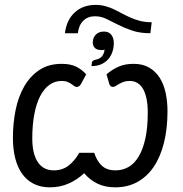

<svg xmlns="http://www.w3.org/2000/svg" viewBox="-20 -778 766 803"><path d="M425.5 -467Q447 -486 474.2 -498.5Q501.5 -511 539 -511Q577 -511 604 -495.2Q631 -479.5 648 -452.5Q665 -425.5 672.8 -389.5Q680.5 -353.5 680.5 -313Q680.5 -240.5 666 -181.8Q651.5 -123 623.5 -81.2Q595.5 -39.5 554.8 -17Q514 5.5 462 5.5Q420 5.5 388 -9.8Q356 -25 332 -53.5Q301 -25 265.5 -9.8Q230 5.5 188.5 5.5Q150.5 5.5 121.5 -9Q92.5 -23.5 73 -50.5Q53.5 -77.5 43.8 -115.8Q34 -154 34 -201.5Q34 -261.5 45.2 -317.5Q56.5 -373.5 81.2 -416.5Q106 -459.5 144.5 -485.2Q183 -511 238 -511Q275.5 -511 299.8 -498.5Q324 -486 340.5 -467L318 -425.5Q313 -418.5 309.2 -416.5Q305.5 -414.5 300 -414.5Q295 -414.5 290 -418.5Q285 -422.5 278.2 -427Q271.5 -431.5 262 -435.5Q252.5 -439.5 238 -439.5Q209.5 -439.5 186.8 -423.2Q164 -407 148 -376Q132 -345 123.5 -300.2Q115 -255.5 115 -198.5Q115 -135 138 -100.2Q161 -65.5 205 -65.5Q240.5 -65.5 266.2 -85Q292 -104.5 311.5 -139H374Q385 -104.5 406 -85Q427 -65.5 463 -65.5Q493 -65.5 517.8 -79.8Q542.5 -94 560.2 -123.8Q578 -153.5 588 -199Q598 -244.5 598 -307Q598 -370.5 578.8 -405Q559.5 -439.5 522 -439.5Q507.5 -439.5 496.8 -435.5Q486 -431.5 478 -427Q470 -422.5 464 -418.5Q458 -414.5 453 -414.5Q448 -414.5 444.5 -416.5Q441 -418.5 437.5 -425.5ZM251.5 -639Q258.5 -695 292.8 -726.2Q327 -757.5 380 -757.5Q402 -757.5 420.8 -752.2Q439.5 -747 457 -738.8Q474.5 -730.5 491.5 -721.2Q508.5 -712 527.2 -703.8Q546 -695.5 567.2 -690.2Q588.5 -685 614.5 -685L609 -639Q565.5 -639 533 -650Q500.5 -661 474 -674.5Q447.5 -688 424.8 -699Q402 -710 377.5 -710Q347.5 -710 328.5 -691.5Q309.5 -673 305.5 -639ZM381 -528.5Q397 -532 405.8 -541.5Q414.5 -551 417.5 -570.5Q415 -569.5 412 -569Q409 -568.5 405.5 -568.5Q385 -568.5 376.5 -577.8Q368 -587 368 -600Q368 -620 380.5 -633Q393 -646 415 -646Q434.5 -646 445.2 -633Q456 -620 456 -597.5Q456 -579 450.2 -561.5Q444.5 -544 433 -530.8Q421.5 -517.5 404 -509.5Q386.5 -501.5 362.5 -501.5L364.5 -517Q365 -525 381 -528.5Z"/></svg>

Font: Lato
Style: Italic
Weight: 400
Italic angle: -7°
Designer: Lukasz Dziedzic
Foundry: tyPoland Lukasz Dziedzic
Version: Version 2.007; 2014-02-27